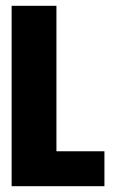

<svg xmlns="http://www.w3.org/2000/svg" viewBox="-20 -640 389 660"><path d="M20 -620H174V-120H339V0H20Z"/></svg>

Font: Smooch Sans Thin Black
Style: Regular
Weight: 900
Version: Version 1.010